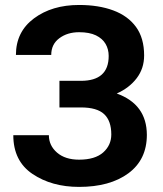

<svg xmlns="http://www.w3.org/2000/svg" viewBox="-20 -741 655 772"><path d="M298 10.5Q188 10.5 110.8 -41.5Q33.5 -93.5 33.5 -197.5H176.5Q176.5 -156 209.2 -127.5Q242 -99 298 -99Q362 -99 394.8 -128Q427.5 -157 427.5 -200.5Q427.5 -255 398.8 -282Q370 -309 305.5 -309H219V-416H305.5Q417 -416 417 -516Q417 -543 404.5 -564.5Q392 -586 365.8 -598.8Q339.5 -611.5 298 -611.5Q251 -611.5 218.5 -587.2Q186 -563 186 -520H44Q44 -613 116.5 -667Q189 -721 298 -721Q376.5 -721 435.2 -699.2Q494 -677.5 526.8 -632.8Q559.5 -588 559.5 -518Q559.5 -466 529.8 -426.8Q500 -387.5 449.5 -365Q570 -321.5 570.5 -199Q570.5 -99 496.2 -44.2Q422 10.5 298 10.5Z"/></svg>

Font: Roberto Sans
Style: Bold
Weight: 700
Designer: Google (font) & Cristiano Sobral (main changes)
Version: Version 1.000;October 12, 2021;FontCreator 14.0.0.2814 64-bi